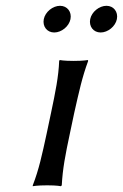

<svg xmlns="http://www.w3.org/2000/svg" viewBox="-20 -639 424 662"><path d="M156 -250 141 -179C125 -105 114 -54 93 0V3C93 3 108 0 143 0C177 0 190 3 190 3L193 0C196 -57 205 -104 221 -179L236 -250C253 -325 263 -372 284 -429L283 -432C283 -432 268 -429 234 -429C199 -429 186 -432 186 -432L184 -429C182 -375 171 -321 156 -250ZM291 -573C286 -548 302 -527 327 -527C352 -527 378 -548 383 -573C388 -598 372 -619 347 -619C322 -619 296 -598 291 -573ZM131 -573C126 -548 142 -527 167 -527C192 -527 218 -548 223 -573C228 -598 212 -619 187 -619C162 -619 136 -598 131 -573Z"/></svg>

Font: Libertinus Sans
Style: Italic
Weight: 400
Italic angle: -12°
Designer: Philipp H. Poll, Khaled Hosny
Foundry: Caleb Maclennan
Version: Version 7.050;RELEASE